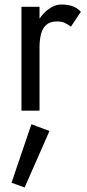

<svg xmlns="http://www.w3.org/2000/svg" viewBox="-20 -490 383 850"><path d="M155 0H75V-460H155V-407Q170 -430 189 -445Q220 -470 252 -470Q277 -470 298.5 -463.5Q320 -457 338 -438L294 -372Q278 -384 265 -389.5Q252 -395 232 -395Q202 -395 185 -380Q168 -365 161.5 -339Q155 -313 155 -280ZM199 90 89 340 31 319 119 60Z"/></svg>

Font: Jost
Style: Regular
Weight: 400
Version: Version 3.710